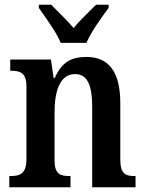

<svg xmlns="http://www.w3.org/2000/svg" viewBox="-20 -786 612 806"><path d="M235 -606H343C361 -651 408 -715 436 -753V-766H383C356 -738 315 -701 289 -668C262 -701 222 -738 195 -766H143V-753C169 -715 217 -651 235 -606ZM19 0H276V-47H271C233 -47 209 -55 209 -113V-315C209 -398 229 -475 295 -475C349 -475 367 -424 367 -338V0H549V-47H545C506 -47 485 -56 485 -118V-353C485 -488 434 -547 343 -547C279 -547 239 -525 210 -459H205L194 -536H23V-489H27C65 -489 91 -480 91 -423V-117C91 -56 63 -47 24 -47H19Z"/></svg>

Font: Noto Serif Tamil Condensed SemiBold
Style: Regular
Weight: 600
Width: 3
Designer: Indian Type Foundry, Tom Grace, and the Monotype Design Team
Foundry: Monotype Imaging Inc.
Version: Version 2.004